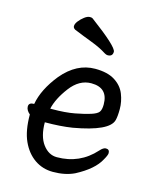

<svg xmlns="http://www.w3.org/2000/svg" viewBox="-112 -796 724 896"><g transform="rotate(15 250.0 -347.5)"><path d="M230 24Q180 24 141 -3Q102 -30 79.5 -79.5Q57 -129 57 -207Q38 -223 38 -241Q38 -260 64 -260Q77 -333 139 -410Q208 -492 297 -492Q357 -492 392.5 -469.5Q428 -447 442 -411.5Q456 -376 456 -340Q456 -305 451 -286Q437 -229 266 -199Q209 -190 134 -190Q134 -122 162 -84.5Q190 -47 230 -47Q340 -47 413 -128Q429 -146 441 -146Q459 -146 459 -128Q459 -118 445 -94Q417 -41 333 3Q289 24 230 24ZM142 -258H150Q215 -258 259.5 -266.5Q304 -275 332.5 -284Q361 -293 369.5 -304.5Q378 -316 378 -341Q378 -422 297 -422Q239 -422 196 -365Q153 -308 142 -258ZM336 -568Q329 -568 321 -573Q290 -593 247.5 -609Q205 -625 159 -644Q149 -650 149 -659Q149 -670 159.5 -683.5Q170 -697 184.5 -708Q199 -719 211 -719Q220 -719 224 -716Q360 -615 360 -591Q360 -568 336 -568Z"/></g></svg>

Font: LXGW WenKai Mono Medium
Style: Regular
Weight: 500
Monospace: yes
Designer: LXGW / Fontworks Inc.
Foundry: LXGW / Fontworks Inc.
Version: Version 1.520; June 14, 2025